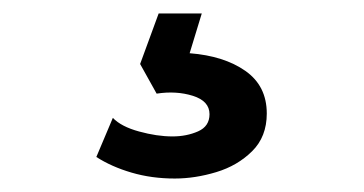

<svg xmlns="http://www.w3.org/2000/svg" viewBox="-20 -40 540 285"><path d="M239.5 225Q205 225 175.2 216.2Q145.5 207.5 123 193L147.5 135Q160 148 186.5 155.2Q213 162.5 236 162.5Q257 162.5 274 155Q291 147.5 291 129.5Q291 110 266.2 102.2Q241.5 94.5 212.5 99L188 55L215.5 -20H279.5L261.5 39Q312.5 43 344.2 65.2Q376 87.5 376 128.5Q376 163 354.2 184.5Q332.5 206 301 215.5Q269.5 225 239.5 225Z"/></svg>

Font: Geologica Thin Roman
Style: Regular
Weight: 400
Version: Version 1.010;gftools[0.9.28]